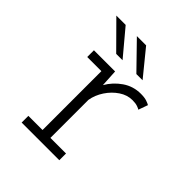

<svg xmlns="http://www.w3.org/2000/svg" viewBox="-195 -819 939 939"><g transform="rotate(45 275.0 -349.0)"><path d="M109 0V-46.5H207V-453.5H109V-500H255.5L260.5 -410.5Q285.5 -454 327.5 -483Q369.5 -512 422 -512Q448 -512 463.8 -506.5Q479.5 -501 485.5 -497L468 -448Q463.5 -451.5 450 -456.2Q436.5 -461 415 -461Q379 -461 346.5 -439.2Q314 -417.5 291 -382.8Q268 -348 261.5 -309.5V-46.5H369.5V0ZM338 -564.5 208.5 -697.5H272.5L381 -564.5ZM198.5 -564.5 66.5 -697.5H131L242.5 -564.5Z"/></g></svg>

Font: Trispace SemiCondensed ExtraLight
Style: Regular
Weight: 200
Width: 4
Designer: Tyler Finck
Foundry: Etcetera Type Company
Version: Version 1.210; ttfautohint (v1.8.3)